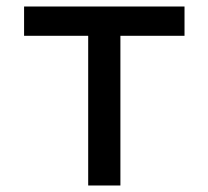

<svg xmlns="http://www.w3.org/2000/svg" viewBox="-20 -570 640 590"><path d="M251 0V-460H54V-550H547V-460H350V0Z"/></svg>

Font: JetBrainsMono NFM Medium
Style: Regular
Weight: 500
Monospace: yes
Designer: Philipp Nurullin, Konstantin Bulenkov
Foundry: JetBrains
Version: Version 2.304; ttfautohint (v1.8.4.7-5d5b);Nerd Fonts 3.3.0